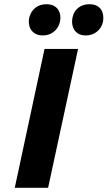

<svg xmlns="http://www.w3.org/2000/svg" viewBox="-20 -890 510 910"><path d="M50 0 191 -658H350L208 0ZM183 -722Q158 -722 141.5 -734Q125 -746 119.5 -766Q114 -786 119 -808Q127 -837 148 -853.5Q169 -870 200 -870Q225 -870 241 -859Q257 -848 263 -828.5Q269 -809 264 -786Q257 -757 235 -739.5Q213 -722 183 -722ZM387 -722Q361 -722 345.5 -734Q330 -746 324.5 -766Q319 -786 324 -808Q330 -837 351.5 -853.5Q373 -870 404 -870Q429 -870 445 -859Q461 -848 466.5 -828.5Q472 -809 468 -786Q461 -757 439 -739.5Q417 -722 387 -722Z"/></svg>

Font: Ysabeau Infant ExtraBold
Style: Italic
Weight: 800
Italic angle: -12°
Designer: Christian Thalmann (Catharsis Fonts)
Version: Version 2.001;gftools[0.9.30]; featfreeze: ss01,ss02,lnum